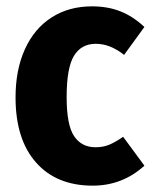

<svg xmlns="http://www.w3.org/2000/svg" viewBox="-20 -568 476 605"><path d="M435 -483 371 -395Q327 -430 282 -430Q236 -430 213 -392Q190 -354 190 -262Q190 -174 213.5 -139Q237 -104 281 -104Q304 -104 323 -111.5Q342 -119 368 -137L435 -46Q366 17 272 17Q158 17 93.5 -56Q29 -129 29 -261Q29 -348 58.5 -413Q88 -478 142.5 -513Q197 -548 270 -548Q320 -548 360 -532Q400 -516 435 -483Z"/></svg>

Font: Fira Sans Condensed
Style: Bold
Weight: 700
Width: 3
Designer: bBox Type GmbH & Carrois Corporate GbR & Edenspiekermann AG
Foundry: bBox Type GmbH & Carrois Corporate GbR & Edenspiekermann AG
Version: Version 4.301